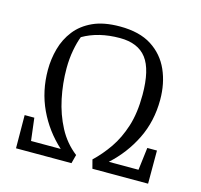

<svg xmlns="http://www.w3.org/2000/svg" viewBox="-92 -707 845 806"><g transform="rotate(15 330.5 -303.5)"><path d="M43 -144H85L97 -46H226Q161 -105 124.5 -183Q88 -261 88 -353Q88 -400 100.5 -445.5Q113 -491 141.5 -527.5Q170 -564 217 -585.5Q264 -607 334 -607Q419 -607 472 -573Q525 -539 550.5 -481.5Q576 -424 576 -353Q576 -260 538 -182.5Q500 -105 435 -46H564L576 -144H618V0H376L366 -38Q402 -72 432 -115.5Q462 -159 480.5 -217Q499 -275 499 -354Q499 -463 462 -511.5Q425 -560 346 -560Q253 -560 186 -521Q176 -496 169 -458.5Q162 -421 162 -379Q162 -314 175.5 -249.5Q189 -185 218 -130Q247 -75 295 -38L285 0H44Z"/></g></svg>

Font: Grenze Gotisch Light
Style: Regular
Weight: 300
Designer: Renata Polastri
Foundry: Omnibus-Type
Version: Version 1.001